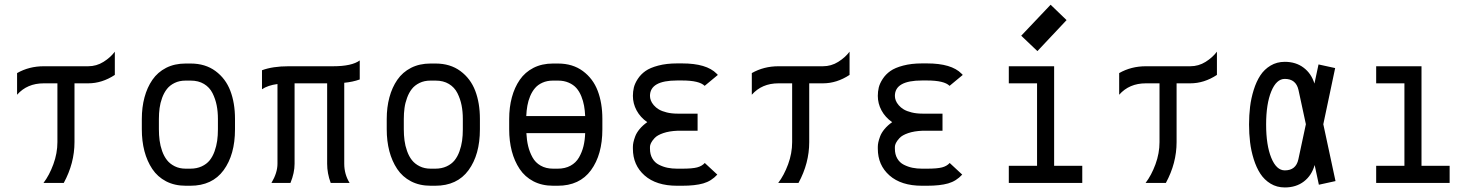

<svg xmlns="http://www.w3.org/2000/svg" viewBox="-20 -784 6339 823"><path d="M167.5 -500H357.9Q393.6 -500 423.6 -518.8Q453.6 -537.6 472.2 -562.5V-462.9Q417.5 -426.8 357.9 -426.8H299.3V-174.8Q299.3 -84.5 253.4 0H166.5Q191.4 -32.7 208.7 -79.8Q226.1 -127 226.1 -174.8V-426.8H167.5Q96.2 -426.8 53.2 -377.9V-470.7Q104.5 -500 167.5 -500Z M797.4 -438.5H775.4Q749 -438.5 728.5 -428.5Q708 -418.5 695.6 -402.6Q683.1 -386.7 675 -364.7Q667 -342.8 664.1 -320.8Q661.1 -298.8 661.1 -273.9V-230Q661.1 -204.6 664.1 -181.9Q667 -159.2 675 -136.5Q683.1 -113.8 695.8 -97.7Q708.5 -81.5 729 -71.3Q749.5 -61 776.4 -61H795.9Q823.2 -61 844.5 -70.8Q865.7 -80.6 878.7 -96.7Q891.6 -112.8 899.7 -135.3Q907.7 -157.7 910.9 -180.4Q914.1 -203.1 914.1 -229.5V-274.4Q914.1 -305.7 908.7 -332.8Q903.3 -359.9 890.9 -384.8Q878.4 -409.7 854.5 -424.1Q830.6 -438.5 797.4 -438.5ZM987.3 -274.4V-229.5Q987.3 -121.1 938.5 -54.4Q889.6 12.2 795.9 12.2H776.4Q728.5 12.2 691.9 -6.8Q655.3 -25.9 632.8 -59.6Q610.4 -93.3 599.1 -136.2Q587.9 -179.2 587.9 -230V-273.9Q587.9 -324.2 599.4 -366.7Q610.8 -409.2 633.3 -441.9Q655.8 -474.6 692.1 -493.2Q728.5 -511.7 775.4 -511.7H797.4Q859.9 -511.7 903.6 -479.5Q947.3 -447.3 967.3 -394.8Q987.3 -342.3 987.3 -274.4Z M1103 -482.9Q1148.9 -500 1217.3 -500H1407.7Q1487.8 -500 1522 -524.9V-443.4Q1491.7 -432.6 1455.6 -429.2V-82Q1455.6 -37.1 1478.5 0H1397.5Q1382.3 -41 1382.3 -82V-426.8H1242.7V-82Q1242.7 -43 1225.1 0H1143.6Q1169.4 -43.5 1169.4 -82V-423.8Q1128.4 -418.5 1103 -401.4Z M1847.2 -438.5H1825.2Q1798.8 -438.5 1778.3 -428.5Q1757.8 -418.5 1745.4 -402.6Q1732.9 -386.7 1724.9 -364.7Q1716.8 -342.8 1713.9 -320.8Q1710.9 -298.8 1710.9 -273.9V-230Q1710.9 -204.6 1713.9 -181.9Q1716.8 -159.2 1724.9 -136.5Q1732.9 -113.8 1745.6 -97.7Q1758.3 -81.5 1778.8 -71.3Q1799.3 -61 1826.2 -61H1845.7Q1873 -61 1894.3 -70.8Q1915.5 -80.6 1928.5 -96.7Q1941.4 -112.8 1949.5 -135.3Q1957.5 -157.7 1960.7 -180.4Q1963.9 -203.1 1963.9 -229.5V-274.4Q1963.9 -305.7 1958.5 -332.8Q1953.1 -359.9 1940.7 -384.8Q1928.2 -409.7 1904.3 -424.1Q1880.4 -438.5 1847.2 -438.5ZM2037.1 -274.4V-229.5Q2037.1 -121.1 1988.3 -54.4Q1939.5 12.2 1845.7 12.2H1826.2Q1778.3 12.2 1741.7 -6.8Q1705.1 -25.9 1682.6 -59.6Q1660.2 -93.3 1648.9 -136.2Q1637.7 -179.2 1637.7 -230V-273.9Q1637.7 -324.2 1649.2 -366.7Q1660.6 -409.2 1683.1 -441.9Q1705.6 -474.6 1741.9 -493.2Q1778.3 -511.7 1825.2 -511.7H1847.2Q1909.7 -511.7 1953.4 -479.5Q1997.1 -447.3 2017.1 -394.8Q2037.1 -342.3 2037.1 -274.4Z M2372.1 -438.5H2350.1Q2325.2 -438.5 2305.4 -429.7Q2285.6 -420.9 2273.2 -406.2Q2260.7 -391.6 2252.4 -371.6Q2244.1 -351.6 2240.5 -330.8Q2236.8 -310.1 2235.8 -286.6H2488.3Q2487.3 -310.1 2483.6 -330.6Q2480 -351.1 2471.7 -371.6Q2463.4 -392.1 2450.7 -406.5Q2438 -420.9 2417.7 -429.7Q2397.5 -438.5 2372.1 -438.5ZM2562 -274.4V-229.5Q2562 -121.1 2513.2 -54.4Q2464.4 12.2 2370.6 12.2H2351.1Q2303.2 12.2 2266.6 -6.8Q2230 -25.9 2207.5 -59.6Q2185.1 -93.3 2173.8 -136.2Q2162.6 -179.2 2162.6 -230V-273.9Q2162.6 -324.2 2174.1 -366.7Q2185.5 -409.2 2208 -441.9Q2230.5 -474.6 2266.8 -493.2Q2303.2 -511.7 2350.1 -511.7H2372.1Q2434.6 -511.7 2478.3 -479.5Q2522 -447.3 2542 -394.8Q2562 -342.3 2562 -274.4ZM2488.3 -213.4H2236.3Q2237.8 -183.1 2243.9 -157.7Q2250 -132.3 2262.5 -109.6Q2274.9 -86.9 2297.6 -74Q2320.3 -61 2351.1 -61H2370.6Q2402.3 -61 2425.5 -73.7Q2448.7 -86.4 2461.7 -108.9Q2474.6 -131.3 2481 -157Q2487.3 -182.6 2488.3 -213.4Z M3000.5 -416Q2977.5 -439 2903.8 -439H2882.3Q2766.1 -439 2766.1 -373Q2766.1 -363.3 2769.8 -353.5Q2773.4 -343.8 2782.2 -333.3Q2791 -322.8 2804.2 -314.9Q2817.4 -307.1 2838.1 -302Q2858.9 -296.9 2884.3 -296.9H2970.2V-223.6H2884.3Q2848.6 -222.2 2823 -213.4Q2797.4 -204.6 2786.1 -192.4Q2774.9 -180.2 2770.5 -170.9Q2766.1 -161.6 2766.1 -154.8V-146.5Q2766.1 -122.1 2776.4 -104.5Q2786.6 -86.9 2804.4 -77.9Q2822.3 -68.8 2841.3 -64.9Q2860.4 -61 2882.3 -61H2903.8Q2947.3 -61 2968 -66.4Q2988.8 -71.8 3001 -85.4L3054.7 -35.6Q3029.3 -7.8 2994.4 2.2Q2959.5 12.2 2903.8 12.2H2882.3Q2793 12.2 2742.9 -32Q2692.9 -76.2 2692.9 -146.5V-154.8Q2692.9 -163.6 2695.1 -174.1Q2697.3 -184.6 2702.9 -199.7Q2708.5 -214.8 2721.9 -231Q2735.4 -247.1 2754.4 -260.3Q2724.6 -281.2 2708.7 -310.8Q2692.9 -340.3 2692.9 -373Q2692.9 -391.6 2697 -408.9Q2701.2 -426.3 2713.9 -445.8Q2726.6 -465.3 2746.6 -479.5Q2766.6 -493.7 2801.8 -502.9Q2836.9 -512.2 2882.3 -512.2H2903.8Q3008.8 -512.2 3051.8 -468.3Q3052.7 -467.3 3054.7 -465.3L3057.1 -462.9Z M3316.9 -500H3507.3Q3543 -500 3573 -518.8Q3603 -537.6 3621.6 -562.5V-462.9Q3566.9 -426.8 3507.3 -426.8H3448.7V-174.8Q3448.7 -84.5 3402.8 0H3315.9Q3340.8 -32.7 3358.2 -79.8Q3375.5 -127 3375.5 -174.8V-426.8H3316.9Q3245.6 -426.8 3202.6 -377.9V-470.7Q3253.9 -500 3316.9 -500Z M4050.3 -416Q4027.3 -439 3953.6 -439H3932.1Q3815.9 -439 3815.9 -373Q3815.9 -363.3 3819.6 -353.5Q3823.2 -343.8 3832 -333.3Q3840.8 -322.8 3854 -314.9Q3867.2 -307.1 3887.9 -302Q3908.7 -296.9 3934.1 -296.9H4020V-223.6H3934.1Q3898.4 -222.2 3872.8 -213.4Q3847.2 -204.6 3835.9 -192.4Q3824.7 -180.2 3820.3 -170.9Q3815.9 -161.6 3815.9 -154.8V-146.5Q3815.9 -122.1 3826.2 -104.5Q3836.4 -86.9 3854.2 -77.9Q3872.1 -68.8 3891.1 -64.9Q3910.2 -61 3932.1 -61H3953.6Q3997.1 -61 4017.8 -66.4Q4038.6 -71.8 4050.8 -85.4L4104.5 -35.6Q4079.1 -7.8 4044.2 2.2Q4009.3 12.2 3953.6 12.2H3932.1Q3842.8 12.2 3792.7 -32Q3742.7 -76.2 3742.7 -146.5V-154.8Q3742.7 -163.6 3744.9 -174.1Q3747.1 -184.6 3752.7 -199.7Q3758.3 -214.8 3771.7 -231Q3785.2 -247.1 3804.2 -260.3Q3774.4 -281.2 3758.5 -310.8Q3742.7 -340.3 3742.7 -373Q3742.7 -391.6 3746.8 -408.9Q3751 -426.3 3763.7 -445.8Q3776.4 -465.3 3796.4 -479.5Q3816.4 -493.7 3851.6 -502.9Q3886.7 -512.2 3932.1 -512.2H3953.6Q4058.6 -512.2 4101.6 -468.3Q4102.5 -467.3 4104.5 -465.3L4106.9 -462.9Z M4426.8 -564.9 4357.4 -630.9 4483.4 -763.7 4551.8 -697.8ZM4304.2 -500H4498.5V-73.2H4619.1V0H4304.2V-73.2H4425.3V-426.8H4304.2Z M4891.6 -500H5082Q5117.7 -500 5147.7 -518.8Q5177.7 -537.6 5196.3 -562.5V-462.9Q5141.6 -426.8 5082 -426.8H5023.4V-174.8Q5023.4 -84.5 4977.5 0H4890.6Q4915.5 -32.7 4932.9 -79.8Q4950.2 -127 4950.2 -174.8V-426.8H4891.6Q4820.3 -426.8 4777.3 -377.9V-470.7Q4828.6 -500 4891.6 -500Z M5577.6 -251.5 5545.9 -398.4Q5535.2 -445.8 5487.3 -445.8Q5451.2 -445.8 5429.2 -392.1Q5407.2 -338.4 5407.2 -250.5Q5407.2 -161.6 5429.2 -107.7Q5451.2 -53.7 5487.3 -53.7Q5535.2 -53.7 5545.4 -101.1ZM5652.3 -251.5 5704.6 -7.8 5633.3 7.8 5615.2 -76.7Q5602.5 -31.7 5569.1 -6.1Q5535.6 19.5 5487.3 19.5Q5453.1 19.5 5426.3 3.2Q5399.4 -13.2 5382.3 -39.6Q5365.2 -65.9 5354 -101.8Q5342.8 -137.7 5338.4 -174.3Q5334 -210.9 5334 -250.5Q5334 -290 5338.4 -326.4Q5342.8 -362.8 5354 -398.7Q5365.2 -434.6 5382.3 -460.7Q5399.4 -486.8 5426.3 -502.9Q5453.1 -519 5487.3 -519Q5534.7 -519 5567.9 -493.9Q5601.1 -468.8 5614.3 -425.8L5631.8 -507.8L5703.1 -492.2Z M5878.9 -500H6073.2V-73.2H6193.8V0H5878.9V-73.2H6000V-426.8H5878.9Z"/></svg>

Font: Anka/Coder Condensed
Style: Regular
Weight: 400
Width: 4
Monospace: yes
Version: Version 1.100